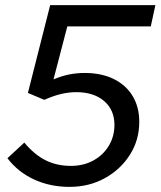

<svg xmlns="http://www.w3.org/2000/svg" viewBox="-20 -720 627 750"><path d="M251 10Q176 10 113 -19Q50 -48 9 -102L75 -163Q114 -116 158 -94Q202 -72 257 -72Q306 -72 344.5 -93Q383 -114 405 -150.5Q427 -187 427 -232Q427 -291 386.5 -325.5Q346 -360 278 -360Q249 -360 219 -353Q189 -346 153 -330L89 -357L176 -700H587L569 -617H243L189 -410Q223 -424 252 -429.5Q281 -435 311 -435Q376 -435 424 -411.5Q472 -388 498 -345Q524 -302 524 -244Q524 -173 487.5 -115.5Q451 -58 389.5 -24Q328 10 251 10Z"/></svg>

Font: Red Hat Display SemiBold
Style: Italic
Weight: 600
Italic angle: -12°
Designer: Pentagram, MCKL
Foundry: Pentagram, MCKL
Version: Version 1.023